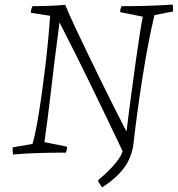

<svg xmlns="http://www.w3.org/2000/svg" viewBox="-20 -667 776 839"><path d="M563 -37Q555 23 521 68Q487 113 426 152L409 126Q409 124 409.5 122Q410 120 411 118Q430 103 450 83.5Q470 64 485.5 45Q501 26 508 13Q512 5 516 -6Q450 -145 381 -287Q312 -429 240 -569Q228 -480 218 -397.5Q208 -315 198 -229.5Q188 -144 174 -46L273 -26Q273 -13 268 0Q205 0 151.5 1.5Q98 3 37 8Q35 -6 35 -23L122 -38Q132 -71 141.5 -124Q151 -177 160 -240Q169 -303 177 -368.5Q185 -434 190.5 -493.5Q196 -553 199 -598L115 -611Q115 -627 122 -640Q157 -640 195 -641.5Q233 -643 265 -646Q282 -604 308 -549Q334 -494 364 -431.5Q394 -369 424.5 -307Q455 -245 483 -189.5Q511 -134 533 -92Q535 -114 541.5 -162.5Q548 -211 556 -272.5Q564 -334 573 -397Q582 -460 590 -512.5Q598 -565 604 -594L505 -614Q505 -627 511 -640Q572 -640 623.5 -641.5Q675 -643 735 -647Q736 -640 736 -632Q736 -624 736 -617L655 -601Q641 -544 627.5 -472.5Q614 -401 602 -324.5Q590 -248 580 -174Q570 -100 563 -37Z"/></svg>

Font: Labrada Lght
Style: Italic
Weight: 300
Italic angle: -7°
Designer: Mercedes Jáuregui
Foundry: Omnibus-Type Team
Version: Version 1.000; ttfautohint (v1.8.4.7-5d5b)